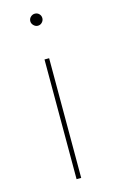

<svg xmlns="http://www.w3.org/2000/svg" viewBox="-112 -757 475 801"><g transform="rotate(-15 125.0 -356.0)"><path d="M115 0V-517H135V0ZM125 -660Q115 -660 107 -668Q99 -676 99 -686Q99 -697 107 -704.5Q115 -712 125 -712Q136 -712 143.5 -704.5Q151 -697 151 -686Q151 -676 143.5 -668Q136 -660 125 -660Z"/></g></svg>

Font: Montserrat Alternates Thin
Style: Regular
Weight: 100
Designer: Julieta Ulanovsky
Foundry: Julieta Ulanovsky
Version: Version 9.000